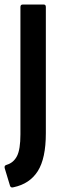

<svg xmlns="http://www.w3.org/2000/svg" viewBox="-32 -675 277 846"><path d="M28 150Q15 154 12 143L-11 67Q-15 54 -2 51Q28 42 43 12.5Q58 -17 58 -83V-644Q58 -655 68 -655H161Q170 -655 170 -644V-88Q170 23 134.5 79Q99 135 28 150Z"/></svg>

Font: Sofia Sans Condensed
Style: Bold
Weight: 700
Designer: Botio Nikoltchev, Ani Petrova
Foundry: lettersoup
Version: Version 4.101; ttfautohint (v1.8.4.7-5d5b)